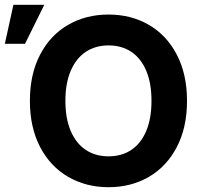

<svg xmlns="http://www.w3.org/2000/svg" viewBox="-35 -778 830 808"><path d="M421.9 9.8Q327.1 9.8 252 -33.7Q176.8 -77.1 133.8 -159.4Q90.8 -241.7 90.8 -353.5Q90.8 -465.8 133.8 -548.1Q176.8 -630.4 252 -673.6Q327.1 -716.8 421.9 -716.8Q516.1 -716.8 591.1 -673.6Q666 -630.4 709 -548.1Q752 -465.8 752 -353.5Q752 -241.2 709 -158.9Q666 -76.7 591.1 -33.4Q516.1 9.8 421.9 9.8ZM421.9 -586.9Q366.7 -586.9 325.9 -559.8Q285.2 -532.7 262.7 -480.2Q240.2 -427.7 240.2 -353.5Q240.2 -279.3 262.7 -226.8Q285.2 -174.3 325.9 -147.2Q366.7 -120.1 421.9 -120.1Q477.1 -120.1 517.6 -147.2Q558.1 -174.3 580.3 -226.6Q602.5 -278.8 602.5 -353.5Q602.5 -428.2 580.3 -480.5Q558.1 -532.7 517.6 -559.8Q477.1 -586.9 421.9 -586.9ZM21.5 -757.8H151.4L70.3 -593.8H-14.6Z"/></svg>

Font: Pretendard JP
Style: Bold
Weight: 700
Designer: Base glyphs from Inter by Rasmus Andersson; Hangeul glyphs from Noto Sans CJK(Source Han Sans) by Jang Soo-young and Kan
Foundry: Kil Hyung-jin
Version: Version 1.309